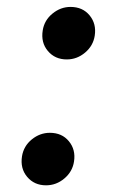

<svg xmlns="http://www.w3.org/2000/svg" viewBox="-20 -538 350 566"><path d="M115.7 8.3Q81.1 8.3 60.1 -16.6Q39.1 -41.5 44.9 -77.6Q49.8 -107.4 73.7 -127Q97.7 -146.5 127 -146.5Q162.6 -146.5 183.1 -121.6Q203.6 -96.7 198.2 -62Q193.8 -32.2 169.9 -12Q146 8.3 115.7 8.3ZM176.8 -362.8Q142.1 -362.8 121.1 -387.7Q100.1 -412.6 106 -448.7Q110.8 -478.5 134.8 -498Q158.7 -517.6 188 -517.6Q223.6 -517.6 244.1 -492.7Q264.6 -467.8 259.3 -433.1Q254.9 -403.3 231 -383.1Q207 -362.8 176.8 -362.8Z"/></svg>

Font: Inter 16pt SemiBold
Style: Italic
Weight: 600
Italic angle: -9.3988°
Version: Version 4.001;git-66647c0bb